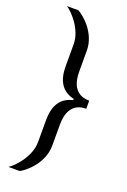

<svg xmlns="http://www.w3.org/2000/svg" viewBox="-169 -797 662 1002"><g transform="rotate(20 162.5 -296.5)"><path d="M19 150H82C110 136 196 68 196 -33V-149C196 -205 213 -274 297 -274V-319C213 -319 196 -387 196 -444V-560C196 -661 110 -729 82 -743H19C47 -726 120 -652 120 -568V-446C120 -370 147 -316 218 -300V-293C147 -277 120 -223 120 -146V-25C120 59 47 133 19 150Z"/></g></svg>

Font: Saira UNSAM
Style: Regular
Weight: 400
Designer: Hector Gatti with collaboration of the Omnibus-Type team
Foundry: Omnibus-Type
Version: Version 0.072;PS 000.072;hotconv 1.0.88;makeotf.lib2.5.64775